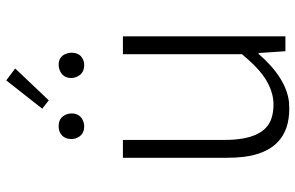

<svg xmlns="http://www.w3.org/2000/svg" viewBox="-190 -766 969 630"><g transform="rotate(-90 295.0 -451.5)"><path d="M252.9 12.7Q113.3 12.7 94.7 -137.7Q91.8 -163.1 91.8 -192.4V-533.2H150.4V-199.2Q150.4 -69.3 220.7 -45.9Q241.2 -39.1 265.6 -39.1Q333 -39.1 395.5 -102.5Q413.1 -120.1 431.6 -142.6V-533.2H490.2V0H441.4L435.5 -87.9H432.6Q354.5 2 275.4 11.7Q263.7 12.7 252.9 12.7ZM280.3 -776.4 252.9 -797.9 345.7 -916 384.8 -886.7ZM195.3 -660.2Q165 -660.2 155.3 -688.5Q153.3 -695.3 153.3 -702.1Q153.3 -732.4 180.7 -742.2Q188.5 -744.1 195.3 -744.1Q224.6 -744.1 234.4 -717.8Q237.3 -710 237.3 -702.1Q237.3 -672.9 210.9 -663.1Q203.1 -660.2 195.3 -660.2ZM396.5 -660.2Q366.2 -660.2 356.4 -687.5Q353.5 -695.3 353.5 -702.1Q353.5 -731.4 380.9 -741.2Q388.7 -744.1 396.5 -744.1Q426.8 -744.1 434.6 -714.8Q436.5 -708 436.5 -702.1Q436.5 -670.9 409.2 -662.1Q402.3 -660.2 396.5 -660.2Z"/></g></svg>

Font: Taipei Sans TC Beta Light
Style: Regular
Weight: 300
Designer: JT Foundry
Foundry: JT Foundry
Version: Version 1.000